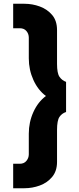

<svg xmlns="http://www.w3.org/2000/svg" viewBox="-20 -800 421 1020"><path d="M133 20V-90Q133 -151 157.5 -205Q182 -259 224 -290Q182 -321 157.5 -375Q133 -429 133 -490V-600Q133 -620 120.5 -635Q108 -650 85 -650H50V-780H110Q152 -780 191.5 -765.5Q231 -751 257 -720.5Q283 -690 283 -640V-460Q283 -411 296 -392Q309 -373 331 -365V-205Q309 -198 296 -179Q283 -160 283 -110V60Q283 109 257 140Q231 171 191.5 185.5Q152 200 110 200H50V70H85Q108 70 120.5 54.5Q133 39 133 20Z"/></svg>

Font: Copperplate Sans CC
Style: Bold
Weight: 700
Designer: indestructible type*
Foundry: Cowboy Collective
Version: Version 1.000